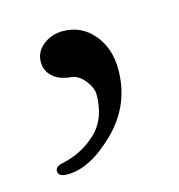

<svg xmlns="http://www.w3.org/2000/svg" viewBox="-55 -167 338 363"><g transform="rotate(-15 114.0 15.0)"><path d="M36 147Q18 147 18 136Q18 127 32 124Q71 116 99.5 89.5Q128 63 128 15Q128 2 116 -13Q104 -28 89 -29Q67 -31 54.5 -42.5Q42 -54 42 -71Q42 -91 58.5 -104Q75 -117 97 -117Q133 -117 156.5 -89.5Q180 -62 180 -20Q180 49 130.5 98Q81 147 36 147Z"/></g></svg>

Font: EB Garamond SC 12
Style: Regular
Weight: 400
Version: Version 0.016 ; ttfautohint (v0.97) -l 8 -r 50 -G 200 -x 0 -